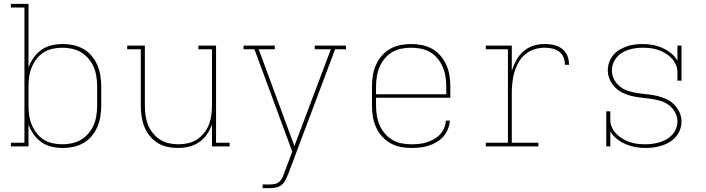

<svg xmlns="http://www.w3.org/2000/svg" viewBox="-20 -755 3640 990"><path d="M304 8Q275 8 246.5 1.5Q218 -5 194.5 -21.5Q171 -38 154 -61.5Q137 -85 127 -113V0H36V-19H106V-716H36V-735H127V-407Q137 -435 154 -458.5Q171 -482 194.5 -498.5Q218 -515 246.5 -521.5Q275 -528 304 -528Q332 -528 359.5 -522Q387 -516 411 -502Q435 -488 453 -466.5Q471 -445 482 -419Q493 -393 497.5 -365.5Q502 -338 502 -310V-210Q502 -182 497.5 -154.5Q493 -127 482 -101Q471 -75 453 -53.5Q435 -32 411 -18Q387 -4 359.5 2Q332 8 304 8ZM301 -11Q326 -11 351.5 -16.5Q377 -22 398.5 -35Q420 -48 436.5 -67.5Q453 -87 463 -110.5Q473 -134 477 -159.5Q481 -185 481 -210V-310Q481 -335 477 -360.5Q473 -386 463 -409.5Q453 -433 436.5 -452.5Q420 -472 398.5 -485Q377 -498 351.5 -503.5Q326 -509 301 -509Q276 -509 251 -503.5Q226 -498 205 -484.5Q184 -471 168.5 -451Q153 -431 143.5 -408Q134 -385 130.5 -360Q127 -335 127 -310V-210Q127 -185 130.5 -160Q134 -135 143.5 -112Q153 -89 168.5 -69Q184 -49 205 -35.5Q226 -22 251 -16.5Q276 -11 301 -11Z M897 8Q869 8 842 2Q815 -4 792 -18.5Q769 -33 751.5 -55Q734 -77 724 -102.5Q714 -128 710 -155.5Q706 -183 706 -210V-501H636V-520H727V-210Q727 -185 730.5 -160Q734 -135 743 -112Q752 -89 768 -69Q784 -49 805 -35.5Q826 -22 850.5 -16.5Q875 -11 900 -11Q925 -11 949.5 -16.5Q974 -22 995 -35.5Q1016 -49 1032 -69Q1048 -89 1057 -112Q1066 -135 1069.5 -160Q1073 -185 1073 -210V-501H1003V-520H1094V-19H1164V0H1073V-113Q1063 -85 1046.5 -61.5Q1030 -38 1006 -21.5Q982 -5 953.5 1.5Q925 8 897 8Z M1334 215V196H1375Q1388 196 1401 192.5Q1414 189 1423 179.5Q1432 170 1437.5 158Q1443 146 1447 133L1487 27L1292 -501H1236V-520H1397V-501H1314L1498 -2L1686 -501H1603V-520H1764V-501H1708L1467 140Q1461 155 1454 170Q1447 185 1435 196Q1423 207 1407 211Q1391 215 1375 215Z M2101 8Q2073 8 2045 2.5Q2017 -3 1992.5 -17Q1968 -31 1949 -52.5Q1930 -74 1918.5 -100Q1907 -126 1902.5 -154Q1898 -182 1898 -210V-310Q1898 -338 1902.5 -366Q1907 -394 1918.5 -420Q1930 -446 1948.5 -467.5Q1967 -489 1991.5 -503Q2016 -517 2044 -522.5Q2072 -528 2100 -528Q2128 -528 2156 -522.5Q2184 -517 2208.5 -503Q2233 -489 2251.5 -467.5Q2270 -446 2281.5 -420Q2293 -394 2297.5 -366Q2302 -338 2302 -310V-251H1919V-210Q1919 -184 1923 -159Q1927 -134 1937 -110.5Q1947 -87 1964 -67Q1981 -47 2003 -34Q2025 -21 2050.5 -16Q2076 -11 2101 -11Q2121 -11 2141 -13Q2161 -15 2180 -21Q2199 -27 2217 -37Q2235 -47 2248.5 -61.5Q2262 -76 2270 -94.5Q2278 -113 2279 -133H2300Q2298 -111 2289.5 -89.5Q2281 -68 2266 -51Q2251 -34 2231.5 -22.5Q2212 -11 2190.5 -4Q2169 3 2146.5 5.5Q2124 8 2101 8ZM1919 -269H2281V-310Q2281 -335 2277 -360.5Q2273 -386 2263 -409.5Q2253 -433 2236.5 -453Q2220 -473 2198 -486Q2176 -499 2150.5 -504Q2125 -509 2100 -509Q2075 -509 2049.5 -504Q2024 -499 2002 -486Q1980 -473 1963.5 -453Q1947 -433 1937 -409.5Q1927 -386 1923 -360.5Q1919 -335 1919 -310Z M2485 0V-19H2599V-501H2485V-520H2619V-391Q2628 -419 2642.5 -445Q2657 -471 2679 -490.5Q2701 -510 2729.5 -519Q2758 -528 2788 -528Q2803 -528 2819 -526Q2835 -524 2849.5 -519Q2864 -514 2877 -504.5Q2890 -495 2898.5 -481.5Q2907 -468 2910.5 -452.5Q2914 -437 2914 -421H2893Q2893 -441 2885.5 -459.5Q2878 -478 2862 -489.5Q2846 -501 2826.5 -505Q2807 -509 2788 -509Q2761 -509 2734.5 -500.5Q2708 -492 2687.5 -474.5Q2667 -457 2653.5 -433Q2640 -409 2632.5 -383Q2625 -357 2622 -330Q2619 -303 2619 -276V-19H2756V0Z M3309 8Q3283 8 3257 3.5Q3231 -1 3206.5 -11.5Q3182 -22 3161 -38.5Q3140 -55 3127 -78V0H3106V-181H3127V-136Q3127 -116 3136 -97Q3145 -78 3159 -64Q3173 -50 3190.5 -39.5Q3208 -29 3227 -22.5Q3246 -16 3266 -13.5Q3286 -11 3306 -11Q3325 -11 3344 -13.5Q3363 -16 3381.5 -21.5Q3400 -27 3416.5 -36.5Q3433 -46 3446 -60Q3459 -74 3466 -92Q3473 -110 3473 -129Q3473 -153 3461 -175.5Q3449 -198 3429 -213Q3409 -228 3385 -235Q3361 -242 3336.5 -245.5Q3312 -249 3287.5 -251.5Q3263 -254 3239 -259.5Q3215 -265 3192.5 -275.5Q3170 -286 3152.5 -303.5Q3135 -321 3124.5 -344Q3114 -367 3114 -392Q3114 -413 3121 -433Q3128 -453 3141 -469.5Q3154 -486 3172 -497Q3190 -508 3209.5 -515Q3229 -522 3250 -525Q3271 -528 3292 -528Q3318 -528 3344 -523.5Q3370 -519 3394 -508.5Q3418 -498 3439 -481.5Q3460 -465 3473 -442V-520H3494V-339H3473V-384Q3473 -404 3464.5 -422.5Q3456 -441 3442 -455.5Q3428 -470 3410.5 -480.5Q3393 -491 3374 -497.5Q3355 -504 3335 -506.5Q3315 -509 3295 -509Q3276 -509 3257.5 -506.5Q3239 -504 3221.5 -498.5Q3204 -493 3188 -483.5Q3172 -474 3160 -459.5Q3148 -445 3141.5 -427.5Q3135 -410 3135 -392Q3135 -367 3147 -344.5Q3159 -322 3179 -307Q3199 -292 3222.5 -285Q3246 -278 3270.5 -274.5Q3295 -271 3319.5 -268.5Q3344 -266 3368 -260.5Q3392 -255 3415 -244.5Q3438 -234 3455.5 -216.5Q3473 -199 3483.5 -176Q3494 -153 3494 -129Q3494 -107 3486.5 -86.5Q3479 -66 3465 -50Q3451 -34 3432.5 -22.5Q3414 -11 3393.5 -4.5Q3373 2 3352 5Q3331 8 3309 8Z"/></svg>

Font: Iosevka Etoile Thin
Style: Regular
Weight: 100
Designer: Belleve Invis
Foundry: Belleve Invis
Version: Version 22.1.2; ttfautohint (v1.8.4)